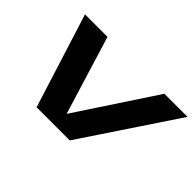

<svg xmlns="http://www.w3.org/2000/svg" viewBox="-109 -986 1297 1297"><g transform="rotate(45 539.5 -337.5)"><path d="M309.5 0 97 -675H312L484.5 -112L855.5 -675H1076.5L626.5 0Z"/></g></svg>

Font: Anybody UltraExpanded Regular
Style: Bold Italic
Weight: 700
Width: 9
Italic angle: -10°
Designer: Tyler Finck
Foundry: Etcetera Type Company
Version: Version 1.010; ttfautohint (v1.8.3) -l 8 -r 50 -G 200 -x 14 